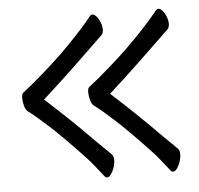

<svg xmlns="http://www.w3.org/2000/svg" viewBox="-43 -534 615 594"><g transform="rotate(-5 265.0 -237.0)"><path d="M492 -54Q498 -48 498 -36Q498 -20 489.5 -2Q481 16 471 16Q467 16 464 12Q451 -4 438.5 -20Q426 -36 411 -52Q347 -120 307 -156.5Q267 -193 245 -209Q238 -214 234.5 -227Q231 -240 231 -251Q231 -263 235 -267L265 -291Q338 -352 387 -402.5Q436 -453 462 -486Q465 -490 469 -490Q479 -490 488.5 -473.5Q498 -457 498 -441Q498 -429 491 -423Q487 -419 459.5 -392.5Q432 -366 390 -326Q348 -286 298 -241Q328 -214 369 -175Q410 -136 445 -100ZM287 -54Q293 -48 293 -36Q293 -20 284.5 -2Q276 16 266 16Q262 16 259 12Q246 -4 233.5 -20Q221 -36 206 -52Q142 -120 102 -156.5Q62 -193 40 -209Q33 -214 29.5 -227Q26 -240 26 -251Q26 -263 30 -267L60 -291Q133 -352 182 -402.5Q231 -453 257 -486Q260 -490 264 -490Q274 -490 283.5 -473.5Q293 -457 293 -441Q293 -429 286 -423Q282 -419 254.5 -392.5Q227 -366 185 -326Q143 -286 93 -241Q123 -214 164 -175Q205 -136 240 -100Z"/></g></svg>

Font: QiushuiShotai
Style: Regular
Weight: 600
Designer: Fontworks Inc.
Foundry: Fontworks Inc.
Version: Version 1.250